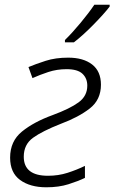

<svg xmlns="http://www.w3.org/2000/svg" viewBox="-20 -786 486 816"><path d="M177 10Q230 10 271 -3Q312 -16 341 -30V-81Q306 -64 267 -51.5Q228 -39 184 -39Q81 -39 81 -120Q81 -172 120.5 -200.5Q160 -229 239 -260Q314 -288 361.5 -325Q409 -362 409 -426Q409 -483 371.5 -512Q334 -541 270 -541Q216 -541 174 -527.5Q132 -514 101 -501L118 -454Q149 -468 185.5 -480Q222 -492 263 -492Q310 -492 330.5 -472.5Q351 -453 351 -422Q351 -378 314 -351Q277 -324 204 -297Q124 -268 73.5 -227Q23 -186 23 -116Q23 -52 65.5 -21Q108 10 177 10ZM256 -606H294Q333 -636 378 -682Q423 -728 446 -758V-766H381Q359 -733 322.5 -689Q286 -645 256 -616Z"/></svg>

Font: Noto Sans UI Light
Style: Italic
Weight: 300
Italic angle: -12°
Designer: Monotype Design Team
Foundry: Monotype Imaging Inc.
Version: Version 1.901